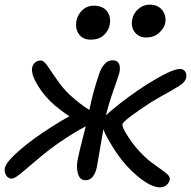

<svg xmlns="http://www.w3.org/2000/svg" viewBox="-32 -739 815 819"><path d="M590.8 -579.1Q560.1 -579.1 542.7 -602.1Q525.4 -625 532.2 -657.2Q537.6 -683.1 558.6 -701.2Q579.6 -719.2 606 -719.2Q642.1 -719.2 660.2 -695.6Q678.2 -671.9 672.9 -641.1Q668.5 -618.7 646.7 -598.9Q625 -579.1 590.8 -579.1ZM355 -569.8Q321.8 -569.8 304.9 -593Q288.1 -616.2 293.9 -649.9Q299.8 -677.7 319.8 -696.3Q339.8 -714.8 366.2 -714.8Q406.7 -714.8 424.6 -690.9Q442.4 -667 436 -633.8Q430.7 -606.4 409.7 -588.1Q388.7 -569.8 355 -569.8ZM18.1 22.9Q2.4 22.9 -5.9 8.8Q-14.2 -5.4 -11.2 -22.9Q-5.4 -48.8 51.3 -97.9Q107.9 -147 185.1 -195.8Q228.5 -224.1 264.2 -243.2Q236.8 -260.3 203.1 -288.1Q158.7 -326.2 129.4 -374Q100.1 -421.9 105 -450.2Q107.4 -462.9 117.2 -471.9Q127 -481 142.1 -481Q154.3 -481 168.9 -460.2Q183.6 -439.5 209 -401.9Q234.4 -364.3 263.2 -336.9Q307.1 -295.9 349.1 -270Q365.7 -351.1 391.1 -423.8Q399.9 -450.7 414.6 -466.3Q429.2 -481.9 448.2 -481.9Q467.8 -481.9 474.9 -468.5Q481.9 -455.1 478 -432.1Q476.1 -421.4 454.1 -359.6Q432.1 -297.9 419.9 -247.1Q422.9 -249.5 429.7 -255.9Q436.5 -262.2 439.9 -265.1Q516.1 -329.1 596.2 -379.9Q700.2 -444.8 734.9 -444.8Q750.5 -444.8 757.8 -434.1Q765.1 -423.3 762.2 -408.2Q760.7 -398.9 753.7 -390.4Q746.6 -381.8 731.9 -372.3Q717.3 -362.8 702.1 -354.2Q687 -345.7 660.6 -331.1Q634.3 -316.4 612.8 -303.2Q564.5 -272 528.3 -245.1Q492.2 -218.3 490.2 -209Q487.8 -196.8 516.4 -152.8Q544.9 -108.9 585 -70.8Q607.9 -49.3 638.9 -28.1Q669.9 -6.8 682.1 4.6Q694.3 16.1 691.9 27.8Q689.5 41 678.2 50.5Q667 60.1 649.9 60.1Q623 60.1 586.9 36.6Q550.8 13.2 512.2 -27.8Q461.4 -82 415 -171.9Q413.6 -174.8 409.2 -188Q404.3 -161.6 393.8 -99.9Q383.3 -38.1 380.9 -24.9Q368.2 29.8 333 29.8Q308.6 29.8 300.5 2Q292.5 -25.9 299.8 -61Q303.2 -78.6 308.6 -100.3Q314 -122.1 321.5 -151.4Q329.1 -180.7 334 -200.2Q285.2 -175.3 217.8 -128.9Q174.8 -99.1 127.9 -59.1Q81.1 -19 55.4 2Q29.8 22.9 18.1 22.9Z"/></svg>

Font: Shantell Sans Irregular Bouncy
Style: Italic
Weight: 400
Italic angle: -11.31°
Designer: Stephen Nixon, Anya Danilova, Shantell Martin
Foundry: Arrow Type
Version: Version 1.006;[9816181b4]